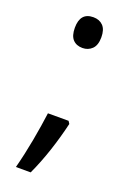

<svg xmlns="http://www.w3.org/2000/svg" viewBox="-132 -639 522 769"><g transform="rotate(20 128.5 -255.0)"><path d="M128 -459Q102 -459 87 -475Q72 -491 72 -525Q72 -590 128 -590Q154 -590 169.5 -574Q185 -558 185 -525Q185 -491 168.5 -475Q152 -459 128 -459ZM176 -166 183 -155Q169 -95 149 -34.5Q129 26 104 80H41Q57 19 69 -46.5Q81 -112 88 -166Z"/></g></svg>

Font: Noto Sans Tamil UI Condensed
Style: Regular
Weight: 400
Width: 3
Designer: Jelle Bosma - Monotype Design Team
Foundry: Monotype Imaging Inc.
Version: Version 2.004